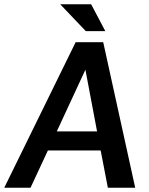

<svg xmlns="http://www.w3.org/2000/svg" viewBox="-52 -886 704 906"><path d="M-32 0H92L174 -176H423L457 0H586L435 -687H305ZM353 -739H445L378 -866H232ZM216 -266 351 -557 406 -266Z"/></svg>

Font: Ronzino Medium
Style: Italic
Weight: 500
Italic angle: -7.99998°
Designer: Nunzio Mazzaferro
Foundry: Collletttivo
Version: Version 1.000;Glyphs 3.3 (3337)